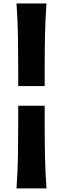

<svg xmlns="http://www.w3.org/2000/svg" viewBox="-20 -895 358 1096"><path d="M74.2 180.3H245.1Q238.3 80.9 236.7 -8.7Q235 -98.3 235 -189.1V-291.3H84V-189.1Q84 -98.3 82.6 -8.7Q81.2 80.9 74.2 180.3ZM84 -403.8H235V-506.2Q235 -597 236.7 -686.4Q238.3 -775.9 245.1 -875.3H74.2Q81.2 -775.9 82.6 -686.4Q84 -597 84 -506.2Z"/></svg>

Font: Pinar FD VF
Style: Regular
Weight: 300
Designer: Amin Abedi
Version: Version 2.000